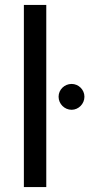

<svg xmlns="http://www.w3.org/2000/svg" viewBox="-20 -760 363 780"><path d="M77 0H168V-740H77ZM218 -367C218 -338 242 -314 271 -314C299 -314 323 -338 323 -367C323 -396 299 -419 271 -419C242 -419 218 -396 218 -367Z"/></svg>

Font: Poppins
Style: Regular
Weight: 400
Designer: Ninad Kale (Devanagari), Jonny Pinhorn (Latin)
Foundry: Indian Type Foundry
Version: 4.004